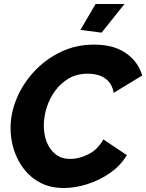

<svg xmlns="http://www.w3.org/2000/svg" viewBox="-20 -938 734 964"><path d="M300 6Q235 6 185.5 -19Q136 -44 102 -87Q68 -130 50.5 -184Q33 -238 33 -295Q33 -370 64 -444Q95 -518 151.5 -579Q208 -640 284.5 -677Q361 -714 453 -714Q551 -714 612.5 -671Q674 -628 694 -559L551 -472Q544 -510 523.5 -531Q503 -552 476 -560Q449 -568 421 -568Q366 -568 325 -544Q284 -520 256 -481Q228 -442 214 -396.5Q200 -351 200 -308Q200 -262 215 -224Q230 -186 259.5 -163Q289 -140 334 -140Q375 -140 422 -162.5Q469 -185 499 -238L617 -159Q584 -105 531 -68.5Q478 -32 417 -13Q356 6 300 6ZM490 -774 384 -788 460 -918H605Z"/></svg>

Font: Raleway ExtraBold
Style: Italic
Weight: 800
Italic angle: -12°
Designer: Matt McInerney, Pablo Impallari, Rodrigo Fuenzalida
Foundry: Matt McInerney, Pablo Impallari, Rodrigo Fuenzalida
Version: Version 4.026